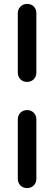

<svg xmlns="http://www.w3.org/2000/svg" viewBox="-20 -814 277 982"><path d="M118 -395Q98 -395 84.5 -408.5Q71 -422 71 -443V-746Q71 -767 85 -780.5Q99 -794 119 -794Q140 -794 153 -780.5Q166 -767 166 -746V-443Q166 -422 152.5 -408.5Q139 -395 118 -395ZM118 148Q98 148 84.5 134.5Q71 121 71 100V-203Q71 -224 84.5 -237.5Q98 -251 119 -251Q139 -251 152.5 -237.5Q166 -224 166 -203V100Q166 121 152.5 134.5Q139 148 118 148Z"/></svg>

Font: Quicksand Medium
Style: Regular
Weight: 500
Designer: Andrew Paglinawan
Foundry: Andrew Paglinawan
Version: Version 3.000